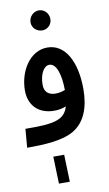

<svg xmlns="http://www.w3.org/2000/svg" viewBox="-106 -806 623 1095"><g transform="rotate(-10 205.0 -258.5)"><path d="M202 -639C233 -639 258 -664 258 -695C258 -728 233 -755 202 -755C169 -755 143 -728 143 -695C143 -664 169 -639 202 -639ZM0 5C105 5 205 0 272 -39C344 -82 374 -166 374 -269C374 -428 315 -538 212 -538C110 -538 44 -429 44 -318C44 -237 94 -176 190 -176C213 -176 237 -180 258 -189C249 -157 231 -135 203 -123C156 -101 72 -103 9 -103ZM149 -333C149 -397 176 -439 206 -439C246 -439 268 -376 269 -282C251 -275 232 -271 214 -271C179 -271 149 -287 149 -333ZM143 238H206L201 81H138Z"/></g></svg>

Font: Noto Sans Arabic UI XCn SmBd
Style: Regular
Weight: 600
Width: 2
Designer: Monotype Design Team, Nadine Chahine and Nizar Qandah
Foundry: Monotype Imaging Inc.
Version: Version 2.010